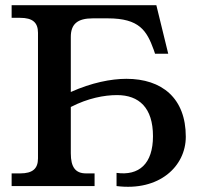

<svg xmlns="http://www.w3.org/2000/svg" viewBox="-20 -720 763 743"><path d="M254 -127V-306C320 -340 383 -352 433 -352C518 -352 572 -303 572 -193C572 -86 518 -39 431 -51V0C596 21 699 -76 699 -191C699 -340 607 -415 469 -415C410 -415 334 -400 254 -364V-577C254 -627 280 -649 339 -649H397C520 -649 548 -601 575 -527L580 -512H631L585 -700H25V-651H58C106 -651 127 -633 127 -593V-107C127 -67 106 -49 58 -49H25V0H346V-49H313C272 -49 254 -73 254 -127Z"/></svg>

Font: LT Superior Serif Semibold
Style: Regular
Weight: 600
Designer: Daniel Lyons
Foundry: LyonsType
Version: Version 2.120;FEAKit 1.0